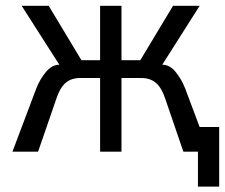

<svg xmlns="http://www.w3.org/2000/svg" viewBox="-20 -540 794 678"><path d="M754 119H679V-4.5H627.5L564 -190Q551 -230 530.8 -247.2Q510.5 -264.5 479.5 -264.5H409V-4.5H333.5V-264.5H262.5Q231.5 -264.5 211.5 -247.2Q191.5 -230 178.5 -190L114.5 -4.5H24L108.5 -228.5Q121.5 -261.5 142.8 -286.5Q164 -311.5 189.5 -311.5L56.5 -519.5H152L267.5 -327.5H333.5V-519.5H409V-327.5H475.5L591 -519.5H685L553 -311.5Q579 -311.5 599.8 -286.5Q620.5 -261.5 633.5 -228.5L685 -91.5H754Z"/></svg>

Font: Acari Sans
Style: Regular
Weight: 400
Designer: Alfredo Marco Pradil and Stefan Peev (font) & Cristiano Sobral (main changes)
Foundry: Alfredo Marco Pradil and Stefan Peev (font) & Cristiano Sobral (main changes)
Version: Version 1.063; ttfautohint (v1.8.3)